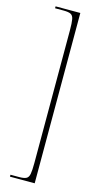

<svg xmlns="http://www.w3.org/2000/svg" viewBox="-135 -800 504 967"><g transform="rotate(15 116.5 -316.0)"><path d="M27 128V118H72Q97 118 109 112Q121 106 124.5 87Q128 68 128 30V-662Q128 -701 124.5 -719.5Q121 -738 109 -744Q97 -750 72 -750H27V-760H156V128Z"/></g></svg>

Font: Noto Serif Display ExtraCondensed Thin
Style: Regular
Weight: 100
Width: 2
Designer: Monotype Design Team
Foundry: Monotype Imaging Inc.
Version: Version 2.009